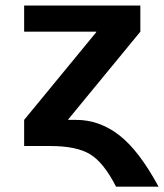

<svg xmlns="http://www.w3.org/2000/svg" viewBox="-20 -540 608 710"><path d="M232.4 -96.7H261.7Q347.7 -96.7 420.9 -40Q494.1 16.6 566.4 150.4H409.2Q363.3 60.5 313 30.3Q262.7 0 167 0H69.3V-96.7L335.9 -420.9V-422.9H69.3V-519.5H499V-422.9L232.4 -98.6Z"/></svg>

Font: Mgen+ 1c bold
Style: Bold
Weight: 700
Designer: [Source Han Sans]
Ryoko NISHIZUKA  (kana & ideographs); Paul D. Hunt (Latin, Greek & Cyrillic); Wenlong ZHANG  (bopomofo
Version: Version 1.059.20150602